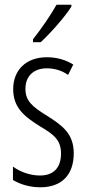

<svg xmlns="http://www.w3.org/2000/svg" viewBox="-20 -785 366 815"><path d="M283 -757V-765H220C192 -716 161 -671 120 -618V-606H153C193 -643 254 -711 283 -757ZM293 -134C293 -218 245 -252 179 -294C116 -333 88 -357 88 -408C88 -463 124 -495 179 -495C212 -495 244 -485 269 -467L291 -511C259 -531 221 -542 179 -542C88 -542 36 -485 36 -407C36 -327 84 -290 151 -248C211 -213 239 -189 239 -133C239 -74 208 -40 150 -40C107 -40 64 -56 35 -78V-21C61 -5 102 10 151 10C243 10 293 -44 293 -134Z"/></svg>

Font: Noto Sans Lao Looped ExtraCondensed Light
Style: Regular
Weight: 300
Width: 2
Designer: Mark Frömberg, Ben Mitchell
Foundry: The Fontpad Ltd
Version: Version 1.002